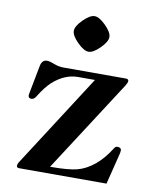

<svg xmlns="http://www.w3.org/2000/svg" viewBox="-80 -767 680 830"><g transform="rotate(10 259.5 -352.0)"><path d="M219.2 -576.7Q190.4 -605.5 190.4 -626Q190.4 -646.5 219.2 -675.3Q248 -704.1 268.6 -704.1Q289.1 -704.1 317.9 -675.3Q346.7 -646.5 346.7 -626Q346.7 -605.5 317.9 -576.7Q289.1 -547.9 268.6 -547.9Q248 -547.9 219.2 -576.7ZM46.9 -317.4Q46.9 -322.3 49.8 -335.9L72.3 -453.1Q78.1 -478.5 99.6 -478.5Q111.3 -478.5 135.7 -468.8Q154.3 -461.9 173.8 -461.9H447.3Q460 -461.9 460 -453.1Q460 -445.3 451.2 -431.6L191.4 -29.3Q271.5 -29.3 309.6 -39.1Q347.7 -48.8 384.8 -79.1Q418.9 -107.4 447.3 -152.3Q451.2 -159.2 454.6 -162.1Q458 -165 465.8 -165Q470.7 -165 475.6 -161.6Q480.5 -158.2 480.5 -152.3Q480.5 -144.5 477.5 -132.8L444.3 0H62.5Q49.8 0 49.8 -7.8Q49.8 -17.6 56.6 -27.3L317.4 -432.6H243.2Q185.5 -432.6 133.8 -386.7Q109.4 -365.2 79.1 -316.4Q71.3 -304.7 60.5 -304.7Q46.9 -304.7 46.9 -317.4Z"/></g></svg>

Font: Monomakh Unicode TT
Style: Medium
Weight: 500
Designer: Alexey Kryukov, Aleksandr Andreev
Version: Version 1.1